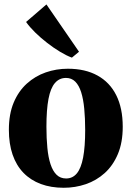

<svg xmlns="http://www.w3.org/2000/svg" viewBox="-20 -856 608 887"><path d="M21 -256.5Q21 -329 43.2 -382Q65.5 -435 104 -469.8Q142.5 -504.5 191.2 -521.5Q240 -538.5 293.5 -538.5Q373.5 -538.5 430.2 -507.2Q487 -476 517 -416.2Q547 -356.5 547 -270.5Q547 -197.5 524.5 -144.2Q502 -91 463.8 -56.5Q425.5 -22 376.5 -5.2Q327.5 11.5 274.5 11.5Q215.5 11.5 168.5 -6Q121.5 -23.5 88.5 -57.5Q55.5 -91.5 38.2 -141.5Q21 -191.5 21 -256.5ZM285.5 -31.5Q315.5 -31.5 335 -55Q354.5 -78.5 364 -128.2Q373.5 -178 373.5 -255.5Q373.5 -309.5 369.2 -353.8Q365 -398 355 -429.8Q345 -461.5 327.8 -478.8Q310.5 -496 285 -496Q254 -496 233.8 -472.5Q213.5 -449 204 -399.2Q194.5 -349.5 194.5 -270.5Q194.5 -217 198.8 -173Q203 -129 213.5 -97.2Q224 -65.5 241.5 -48.5Q259 -31.5 285.5 -31.5ZM311.5 -590Q287 -599 257.5 -616.8Q228 -634.5 198 -657.8Q168 -681 142.5 -706Q117 -731 100.5 -754.5L194.5 -835.5L345 -617L312.5 -590Z"/></svg>

Font: Merriweather 96pt ExtraBold
Style: Regular
Weight: 800
Version: Version 2.100